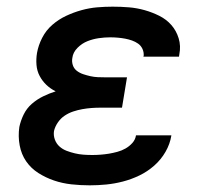

<svg xmlns="http://www.w3.org/2000/svg" viewBox="-20 -548 640 576"><path d="M249 8Q221 8 194 5Q167 2 142 -6.5Q117 -15 95 -29Q73 -43 58.5 -64Q44 -85 39 -112Q34 -139 38 -167Q42 -186 51 -204.5Q60 -223 75.5 -236.5Q91 -250 109.5 -259Q128 -268 147 -274Q131 -282 119 -293.5Q107 -305 99 -320Q91 -335 89.5 -353Q88 -371 91 -389Q95 -412 106.5 -434.5Q118 -457 137 -473.5Q156 -490 178.5 -500.5Q201 -511 224.5 -517.5Q248 -524 271.5 -526Q295 -528 318 -528Q343 -528 367 -526Q391 -524 414 -517.5Q437 -511 458 -500.5Q479 -490 494 -473Q509 -456 516 -433Q523 -410 518 -385L517 -378H410L411 -380Q412 -391 407.5 -401Q403 -411 394.5 -417Q386 -423 376 -426.5Q366 -430 355.5 -432Q345 -434 333.5 -435Q322 -436 311 -436Q294 -436 276.5 -433.5Q259 -431 242.5 -424.5Q226 -418 212.5 -404.5Q199 -391 197 -374Q195 -363 198.5 -352.5Q202 -342 210.5 -335.5Q219 -329 229.5 -325.5Q240 -322 251 -319.5Q262 -317 273.5 -316.5Q285 -316 296 -316H361L346 -225H281Q268 -225 254.5 -224Q241 -223 227 -220.5Q213 -218 199.5 -213.5Q186 -209 174 -201Q162 -193 153.5 -180.5Q145 -168 142 -155Q140 -142 144.5 -129.5Q149 -117 158.5 -108.5Q168 -100 180 -95.5Q192 -91 204.5 -88Q217 -85 230 -84Q243 -83 257 -83Q269 -83 282 -84Q295 -85 307 -87Q319 -89 332 -92.5Q345 -96 356.5 -102.5Q368 -109 377 -119Q386 -129 388 -142H494V-141Q490 -116 476.5 -92.5Q463 -69 442.5 -51Q422 -33 398 -21.5Q374 -10 349 -3.5Q324 3 299 5.5Q274 8 249 8Z"/></svg>

Font: Iosevka SmBd Ex Obl
Style: Regular
Weight: 600
Width: 7
Italic angle: -9°
Monospace: yes
Designer: Belleve Invis
Foundry: Belleve Invis
Version: Version 32.5.0; ttfautohint (v1.8.4)